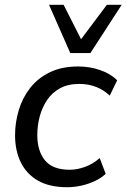

<svg xmlns="http://www.w3.org/2000/svg" viewBox="-20 -774 529 803"><path d="M261 9Q187 9 139 -18.5Q91 -46 67 -95Q43 -144 43 -208Q43 -262 58.5 -313.5Q74 -365 106 -406Q138 -447 188 -471.5Q238 -496 307 -496Q356 -496 400 -480.5Q444 -465 470 -438L439 -374Q414 -398 382 -410.5Q350 -423 311 -423Q264 -423 230.5 -404.5Q197 -386 176.5 -355Q156 -324 146 -286.5Q136 -249 136 -209Q136 -143 168 -103.5Q200 -64 272 -64Q302 -64 335.5 -76Q369 -88 397 -113L422 -47Q403 -29 376 -16.5Q349 -4 319.5 2.5Q290 9 261 9ZM274 -552 185 -754H246L319 -610L427 -754H489L358 -552Z"/></svg>

Font: Nunito Sans 12pt Medium
Style: Italic
Weight: 500
Italic angle: -9°
Designer: Vernon Adams
Foundry: Vernon Adams
Version: Version 3.101;gftools[0.9.27]